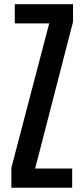

<svg xmlns="http://www.w3.org/2000/svg" viewBox="-20 -879 383 899"><path d="M33.2 0V-93.3L210.4 -769.5H49.3V-859.4H321.8V-776.4L144.5 -89.8H317.9V0Z"/></svg>

Font: Antonio Medium
Style: Regular
Weight: 500
Designer: Vernon Adams
Foundry: Vernon Adams
Version: Version 1.002